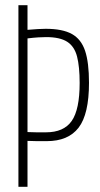

<svg xmlns="http://www.w3.org/2000/svg" viewBox="-20 -720 384 740"><path d="M51 0V-700H86V-605Q132 -609 156 -609Q221 -609 257 -589Q293 -569 308 -524Q323 -479 323 -401Q323 -280 283 -228Q243 -176 160 -176Q139 -176 122.5 -176Q106 -176 86 -177V0ZM157 -210Q226 -210 256.5 -254Q287 -298 287 -400Q287 -463 277 -502Q267 -541 239 -559Q211 -577 158 -577Q145 -577 128 -576Q111 -575 86 -572V-211Q105 -210 121 -210Q137 -210 157 -210Z"/></svg>

Font: Georama Condensed ExtraLight
Style: Regular
Weight: 200
Width: 3
Designer: Jean-Baptiste Levee
Foundry: Production Type
Version: Version 1.000